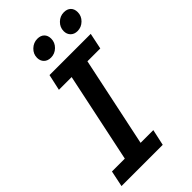

<svg xmlns="http://www.w3.org/2000/svg" viewBox="-264 -948 1024 1024"><g transform="rotate(-45 247.5 -436.5)"><path d="M4 0 23 -91H120L227 -599H131L151 -690H462L443 -599H346L239 -91H335L315 0ZM169 -802Q169 -831 191 -852Q213 -873 242 -873Q267 -873 281 -859Q295 -845 295 -821Q295 -792 273.5 -771Q252 -750 223 -750Q198 -750 183.5 -764.5Q169 -779 169 -802ZM370 -802Q370 -831 391.5 -852Q413 -873 442 -873Q467 -873 481 -859Q495 -845 495 -821Q495 -792 473.5 -771Q452 -750 423 -750Q399 -750 384.5 -764.5Q370 -779 370 -802Z"/></g></svg>

Font: Radio Canada Medium
Style: Italic
Weight: 500
Italic angle: -12°
Designer: Charles Daoud, Etienne Aubert Bonn, Alexandre Saumier Demers, Jacques Le Bailly
Foundry: Radio-Canada
Version: Version 2.104; ttfautohint (v1.8.4.7-5d5b);gftools[0.9.28.de